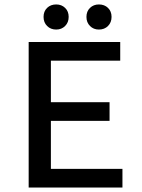

<svg xmlns="http://www.w3.org/2000/svg" viewBox="-20 -844 640 864"><path d="M109 0V-655H521V-571H209V-384H473V-300H209V-84H531V0ZM233 -711Q208 -711 192 -727Q176 -743 176 -768Q176 -793 192 -808.5Q208 -824 233 -824Q257 -824 273 -808.5Q289 -793 289 -768Q289 -743 273 -727Q257 -711 233 -711ZM425 -711Q401 -711 385 -727Q369 -743 369 -768Q369 -793 385 -808.5Q401 -824 425 -824Q450 -824 466 -808.5Q482 -793 482 -768Q482 -743 466 -727Q450 -711 425 -711Z"/></svg>

Font: SauceCodePro Nerd Font Mono
Style: Regular
Weight: 500
Monospace: yes
Designer: Paul D. Hunt, Teo Tuominen
Foundry: Adobe Systems Incorporated
Version: Version 2.030;PS 1.000;hotconv 16.6.51;makeotf.lib2.5.65220;